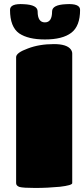

<svg xmlns="http://www.w3.org/2000/svg" viewBox="-20 -930 418 954"><path d="M60.1 -20V-646Q60.1 -668 118.2 -689Q174.8 -710.9 248 -710.9Q312.5 -710.9 332 -684.1Q338.9 -674.3 338.9 -664.1V-20Q338.9 -9.3 277.8 -2Q216.3 3.9 154.8 3.9Q95.7 3.9 77.1 -1Q60.1 -6.8 60.1 -20ZM167 -873Q167 -818.8 203.1 -818.8Q238.8 -818.8 238.8 -873Q238.8 -906.2 308.1 -909.2Q377.9 -913.6 377.9 -880.9Q377.9 -800.3 334.2 -767.1Q290.5 -733.9 203.1 -733.9Q120.1 -733.9 75.2 -764.2Q29.8 -796.4 29.8 -880.9Q29.8 -913.6 98.1 -909.2Q167 -906.2 167 -873Z"/></svg>

Font: GGS TheRock Black
Style: Regular
Weight: 900
Designer: Rodrigo Fuenzalida (2012); Goodgame Studios (2014)
Foundry: Rodrigo Fuenzalida,2012;  GGS,2014
Version: Version 1.002 | FøM Mod